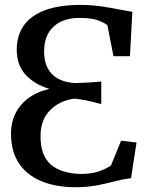

<svg xmlns="http://www.w3.org/2000/svg" viewBox="-20 -772 632 803"><path d="M300 11Q215.5 11.5 154 -13.8Q92.5 -39 59.2 -89Q26 -139 26 -213Q26 -283.5 67.8 -332.8Q109.5 -382 186.5 -400.5Q124 -419 87 -459.5Q50 -500 50 -565Q50.5 -623.5 79.2 -665Q108 -706.5 167.5 -729Q227 -751.5 318 -751.5Q352.5 -751.5 382 -748Q411.5 -744.5 437.5 -740Q463.5 -735.5 487 -730.8Q510.5 -726 533.5 -722.5L523.5 -537H454.5L429 -667Q410 -680.5 384 -688.8Q358 -697 312.5 -697Q242.5 -697 203.5 -660.2Q164.5 -623.5 164.5 -557Q164.5 -497.5 195.8 -463.8Q227 -430 291 -424.5Q314 -425 343 -426.5Q372 -428 403.5 -431V-336.5Q366.5 -347 339.8 -352.2Q313 -357.5 291 -359.5Q227.5 -350.5 188.5 -310.2Q149.5 -270 149.5 -202Q149.5 -120 193.5 -83Q237.5 -46 319 -44.5Q359.5 -44.5 390.8 -54.5Q422 -64.5 444 -80L486.5 -183.5L551 -176L528 -27Q493 -22.5 459 -13.5Q425 -4.5 386.8 3Q348.5 10.5 300 11Z"/></svg>

Font: Merriweather 24pt Medium
Style: Regular
Weight: 500
Designer: Eben Sorkin
Foundry: Eben Sorkin
Version: Version 2.100